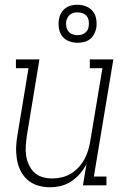

<svg xmlns="http://www.w3.org/2000/svg" viewBox="-20 -780 540 808"><path d="M190 8Q163 8 138.5 0.5Q114 -7 95.5 -23.5Q77 -40 66 -62.5Q55 -85 51 -110.5Q47 -136 48 -162.5Q49 -189 54 -215L100 -493H47V-530H146L93 -209Q90 -188 88.5 -166.5Q87 -145 90 -125Q93 -105 101.5 -86.5Q110 -68 124 -54.5Q138 -41 158 -35Q178 -29 199 -29Q219 -29 239 -33.5Q259 -38 277 -48.5Q295 -59 310 -75Q325 -91 335 -109.5Q345 -128 351 -147.5Q357 -167 360 -187L411 -493H358V-530H457L375 -37H428V0H329L344 -90Q333 -68 316.5 -49Q300 -30 279.5 -16.5Q259 -3 236 2.5Q213 8 190 8ZM306 -600Q287 -600 269.5 -607Q252 -614 241.5 -628Q231 -642 228 -661Q225 -680 228 -699Q230 -712 237 -724.5Q244 -737 255.5 -745.5Q267 -754 280 -757Q293 -760 306 -760Q325 -760 342.5 -753Q360 -746 371 -732Q382 -718 385 -699Q388 -680 385 -661Q382 -648 375.5 -635.5Q369 -623 357.5 -614.5Q346 -606 332.5 -603Q319 -600 306 -600ZM306 -632Q314 -632 322 -634Q330 -636 337 -641Q344 -646 348 -653Q352 -660 353 -668Q355 -680 353.5 -691.5Q352 -703 345.5 -711.5Q339 -720 328.5 -724Q318 -728 306 -728Q298 -728 290 -726Q282 -724 275.5 -719Q269 -714 265 -707Q261 -700 259 -692Q257 -680 259 -668.5Q261 -657 267.5 -648.5Q274 -640 284.5 -636Q295 -632 306 -632Z"/></svg>

Font: Iosevka Curly Slab XLtObl
Style: Regular
Weight: 200
Italic angle: -9°
Monospace: yes
Designer: Belleve Invis
Foundry: Belleve Invis
Version: Version 11.1.0; ttfautohint (v1.8.3)